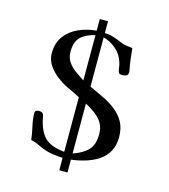

<svg xmlns="http://www.w3.org/2000/svg" viewBox="-127 -913 954 1084"><g transform="rotate(15 350.0 -371.0)"><path d="M486 -184Q486 -223 469.5 -249.5Q453 -276 426.5 -295.5Q400 -315 369 -332V-40Q425 -59 455.5 -90Q486 -121 486 -184ZM321 -719Q267 -707 238 -679Q209 -651 209 -593Q209 -558 226 -533Q243 -508 269 -489.5Q295 -471 321 -454ZM599 -197Q599 -148 579.5 -113Q560 -78 526.5 -56Q493 -34 452 -21.5Q411 -9 369 -4V71H321V-2Q293 -3 264 -7Q235 -11 208 -21Q187 -29 167 -39Q147 -49 124 -53Q120 -88 110.5 -129.5Q101 -171 101 -205Q101 -216 108 -219.5Q115 -223 125 -223Q139 -223 145.5 -217Q152 -211 154 -197Q168 -120 203.5 -82.5Q239 -45 321 -37V-356Q302 -366 283.5 -375Q265 -384 245 -393Q214 -408 182.5 -432Q151 -456 130 -487.5Q109 -519 109 -557Q109 -618 139.5 -658Q170 -698 218.5 -719.5Q267 -741 321 -745V-813H369V-744Q397 -743 421 -735.5Q445 -728 470 -717Q484 -710 504.5 -707Q525 -704 541 -702Q544 -672 547.5 -641.5Q551 -611 557 -582Q558 -578 558.5 -574.5Q559 -571 559 -566Q559 -550 548.5 -545Q538 -540 524 -540Q516 -540 510 -542.5Q504 -545 502 -553Q498 -566 496.5 -580Q495 -594 490 -608Q478 -649 444 -678.5Q410 -708 369 -719V-431Q409 -413 449.5 -393.5Q490 -374 524 -348Q558 -322 578.5 -285.5Q599 -249 599 -197Z"/></g></svg>

Font: Kaisei Tokumin Medium
Style: Regular
Weight: 500
Designer: Font-Kai, 金井和夫
Foundry: KAZUO KANAI
Version: Version 5.003